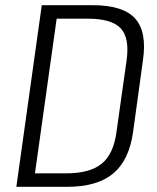

<svg xmlns="http://www.w3.org/2000/svg" viewBox="-20 -720 607 740"><path d="M141 -700H337Q454 -700 500.5 -649Q547 -598 531 -488L493 -212Q478 -103 416.5 -51.5Q355 0 239 0H43ZM101 -52H236Q327 -52 372.5 -89.5Q418 -127 429 -212L468 -488Q480 -574 445 -611Q410 -648 319 -648H184L204 -688L109 -11Z"/></svg>

Font: Pathway Extreme SemiCondensed ExtraLight
Style: Italic
Weight: 250
Width: 4
Italic angle: -8°
Version: Version 1.001;gftools[0.9.26]